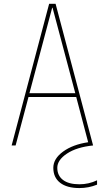

<svg xmlns="http://www.w3.org/2000/svg" viewBox="-20 -750 540 990"><path d="M251 -710H249L131.8 -269.5H368.2ZM373 -250H127L60.5 0H40L233.4 -730.5H266.6L460 0Q375 8.8 325.2 42Q275.4 75.2 275.4 115.2Q275.4 155.3 304.7 177.7Q334 200.2 389.6 200.2Q437.5 200.2 480.5 179.7V202.1Q436.5 219.7 389.6 219.7Q325.2 219.7 290 192.4Q254.9 165 254.9 115.2Q254.9 68.4 305.2 31.7Q355.5 -4.9 434.6 -16.6Z"/></svg>

Font: Mgen+ 1m thin
Style: Regular
Weight: 100
Designer: [Source Han Sans]
Ryoko NISHIZUKA  (kana & ideographs); Paul D. Hunt (Latin, Greek & Cyrillic); Wenlong ZHANG  (bopomofo
Version: Version 1.059.20150602